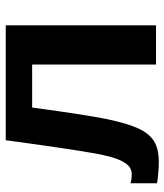

<svg xmlns="http://www.w3.org/2000/svg" viewBox="28 -596 578 675"><g transform="rotate(-90 317.5 -259.0)"><path d="M202.1 -60.5Q184.6 -23.4 157.7 -6.8Q130.9 9.8 85.4 9.8Q67.9 9.8 44.7 7.8Q21.5 5.9 10.3 3.4V-89.8Q22.9 -85.4 43.5 -85.4Q52.7 -85.4 64.9 -91.6Q77.1 -97.7 90.1 -124Q103 -150.4 114.3 -210.4Q121.6 -249.5 133.3 -327.9Q145 -406.2 161.6 -528.3H565.4V0H427.7V-435.5H276.4Q250.5 -243.7 235.4 -170.9Q220.2 -99.1 202.1 -60.5Z"/></g></svg>

Font: Arimo
Style: Bold
Weight: 700
Designer: Steve Matteson
Foundry: Monotype Imaging Inc.
Version: Version 1.33